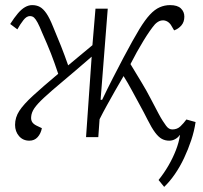

<svg xmlns="http://www.w3.org/2000/svg" viewBox="-20 -537 795 752"><path d="M374 -146H380Q401 -190 422.5 -232Q444 -274 463 -310Q482 -346 498.5 -375.5Q515 -405 526 -423Q548 -459 567 -479.5Q586 -500 605.5 -508.5Q625 -517 646 -517Q675 -517 688.5 -504Q702 -491 702 -472Q702 -451 690.5 -437.5Q679 -424 662 -418L649 -440Q641 -451 630.5 -455Q620 -459 609 -456Q598 -453 587 -442Q568 -420 542 -377.5Q516 -335 491 -286Q514 -248 534 -215Q554 -182 570 -151Q586 -120 601 -92Q610 -75 617.5 -63.5Q625 -52 630.5 -44.5Q636 -37 642 -33.5Q648 -30 655 -30Q674 -30 687 -42.5Q700 -55 710 -69L746 -59Q741 -24 729 12Q717 48 701 82Q685 116 665 145Q645 174 623 195L601 168Q622 142 639.5 112Q657 82 669 51Q681 20 685 -8H684Q677 2 666 8Q655 14 643 14Q627 14 614 7Q601 0 587.5 -18Q574 -36 558 -68Q544 -96 528 -125Q512 -154 496.5 -183Q481 -212 464 -239Q448 -212 431 -182Q414 -152 398.5 -124Q383 -96 370 -70L365 0H317L339 -315Q271 -256 225.5 -218Q180 -180 153 -155Q126 -130 114.5 -113Q103 -96 102 -79Q101 -67 106 -59Q111 -51 123 -45L144 -35Q140 -14 127.5 0Q115 14 95 14Q70 14 54.5 -4Q39 -22 39 -48Q39 -77 55.5 -102.5Q72 -128 109 -162Q146 -196 208 -248Q193 -293 179.5 -327.5Q166 -362 145 -409Q135 -434 127.5 -448Q120 -462 113.5 -468Q107 -474 97 -474Q84 -474 71.5 -458Q59 -442 48 -422L20 -443Q36 -468 50 -484.5Q64 -501 78 -509Q92 -517 106 -517Q123 -517 136 -510Q149 -503 161.5 -485Q174 -467 188 -432Q205 -392 219 -356.5Q233 -321 247 -281L342 -360L354 -503H402Z"/></svg>

Font: Literata ExtraLight
Style: Italic
Weight: 250
Italic angle: -2°
Designer: Latin by Veronika Burian and Jose Scaglione. Greek by Irene Vlachou. Cyrillic by Vera Evstafieva
Foundry: TypeTogether
Version: Version 3.002